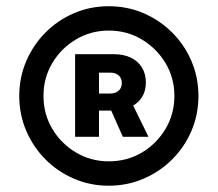

<svg xmlns="http://www.w3.org/2000/svg" viewBox="-20 -757 689 608"><path d="M324.2 -168.9Q265.6 -168.9 214.1 -191.2Q162.6 -213.4 123.8 -252.4Q85 -291.5 63 -343Q41 -394.5 41 -453.1Q41 -511.7 63 -563.2Q85 -614.7 123.8 -653.8Q162.6 -692.9 214.1 -715.1Q265.6 -737.3 324.2 -737.3Q383.3 -737.3 434.8 -715.1Q486.3 -692.9 525.4 -653.8Q564.5 -614.7 586.4 -563.2Q608.4 -511.7 608.4 -453.1Q608.4 -394.5 586.4 -343Q564.5 -291.5 525.4 -252.4Q486.3 -213.4 434.8 -191.2Q383.3 -168.9 324.2 -168.9ZM324.2 -246.1Q382.3 -246.1 429.2 -273.9Q476.1 -301.8 504.2 -348.9Q532.2 -396 532.2 -453.1Q532.2 -510.3 504.2 -557.1Q476.1 -604 429 -632.1Q381.8 -660.2 324.7 -660.2Q267.6 -660.2 220.5 -632.1Q173.3 -604 145.5 -557.1Q117.7 -510.3 117.7 -453.1Q117.7 -396 145.5 -349.1Q173.3 -302.2 220.5 -274.2Q267.6 -246.1 324.2 -246.1ZM369.1 -323.7 315.9 -443.4H391.6L450.2 -323.7ZM217.8 -323.7V-585.4H339.8Q371.1 -585.4 393.8 -574.7Q416.5 -564 429.2 -543.7Q441.9 -523.4 441.9 -495.1Q441.9 -467.8 428.7 -448Q415.5 -428.2 392.1 -417.5Q368.7 -406.7 336.4 -406.7H262.2V-460.9H329.6Q345.7 -460.9 355.7 -469.7Q365.7 -478.5 365.7 -494.1Q365.7 -509.8 355.7 -518.3Q345.7 -526.9 329.6 -526.9H293.5V-323.7Z"/></svg>

Font: Inter 24pt ExtraBold
Style: Regular
Weight: 800
Designer: Rasmus Andersson
Foundry: rsms
Version: Version 4.001;git-66647c0bb